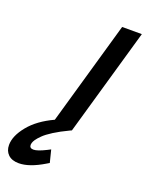

<svg xmlns="http://www.w3.org/2000/svg" viewBox="-206 -778 859 1127"><g transform="rotate(20 223.0 -214.5)"><path d="M57.6 265.6Q14.6 265.6 -8.8 243.2Q-32.2 220.7 -32.2 183.6Q-32.2 127 20.3 62.5Q72.8 -2 169.9 -46.9L355 -693.8H478L285.6 -22.5L273.9 -17.1Q222.2 7.3 184.3 31.2Q146.5 55.2 127.7 74Q108.9 92.8 100.3 105.2Q91.8 117.7 88.9 127.9Q86.9 134.8 86.9 139.6Q86.9 161.1 111.8 161.1Q136.2 161.1 188.5 134.8L209.5 124L229 201.7L211.9 211.9Q123 265.6 57.6 265.6Z"/></g></svg>

Font: Cantarell
Style: Bold Italic
Weight: 700
Italic angle: -16°
Designer: Dave Crossland
Version: Version 1.004